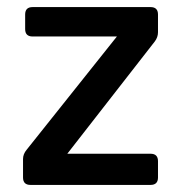

<svg xmlns="http://www.w3.org/2000/svg" viewBox="-20 -522 511 542"><path d="M66 0Q45 0 45 -21V-73Q45 -87 55 -99L310 -419H72Q51 -419 51 -440V-481Q51 -502 72 -502H405Q426 -502 426 -481V-431Q426 -417 417 -405L170 -88H405Q426 -88 426 -67V-21Q426 0 405 0Z"/></svg>

Font: Pitagon Sans Medium
Style: Regular
Weight: 500
Designer: Travis Tran
Foundry: Pitagon
Version: Version 1.001; ttfautohint (v1.8.4.7-5d5b);gftools[0.9.26]